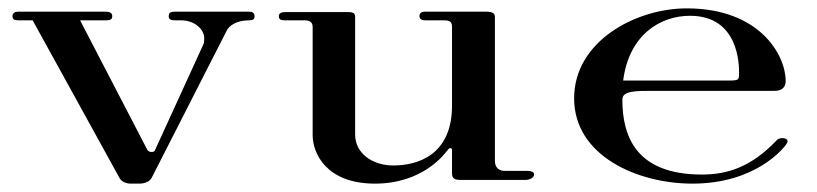

<svg xmlns="http://www.w3.org/2000/svg" viewBox="-20 -432 1961 461"><path d="M294.1 8.9H314.9C328.7 8.9 340.6 3 344.6 -5.9L523.8 -357.4C529.7 -370.3 547.5 -383.2 578.2 -383.2C588.1 -383.2 591.1 -386.1 591.1 -393.1C591.1 -401 586.1 -404 578.2 -404H400C389.1 -404 385.1 -401 385.1 -393.1C385.1 -386.1 389.1 -383.2 400 -383.2H414.9C447.5 -383.2 470.3 -361.4 470.3 -340.6C470.3 -335.6 470.3 -331.7 469.3 -327.7L352.5 -72.3C351.5 -65.3 337.6 -65.3 333.7 -72.3L172.3 -383.2H235.6C245.5 -383.2 249.5 -386.1 249.5 -393.1C249.5 -401 243.6 -404 233.7 -404H23.8C16.8 -404 9.9 -401 9.9 -393.1C9.9 -386.1 13.9 -383.2 23.8 -383.2H58.4L266.3 -5.9C270.3 3 281.2 8.9 294.1 8.9Z M880.2 8.9C996 8.9 1047.5 -62.4 1055.4 -72.3C1059.4 -78.2 1065.3 -77.2 1065.3 -72.3V-15.8C1065.3 -3 1072.3 0 1086.1 0H1241.6C1252.5 0 1262.4 -5.9 1262.4 -12.9C1262.4 -19.8 1254.4 -21.8 1244.5 -21.8H1191.1C1178.2 -21.8 1168.3 -29.7 1168.3 -45.5V-391.1C1168.3 -399 1164.3 -404 1146.5 -404H1001C991.1 -404 987.1 -400 987.1 -393.1C987.1 -386.1 993.1 -383.2 1001 -383.2H1046.5C1057.4 -383.2 1065.3 -381.2 1065.3 -368.3V-178.2C1065.3 -59.4 982.2 -34.7 924.7 -34.7C873.3 -34.7 832.7 -64.4 832.7 -108.9V-391.1C832.7 -400 828.7 -403 815.8 -403H666.3C656.4 -403 649.5 -401 649.5 -393.1C649.5 -386.1 653.5 -383.2 663.4 -383.2H710.9C721.8 -383.2 730.7 -380.2 730.7 -367.3V-106.9C730.7 -65.3 762.4 8.9 880.2 8.9Z M1476.3 -238.6C1490.2 -348.5 1565.4 -394.1 1636.7 -394.1C1754.5 -394.1 1754.5 -275.2 1754.5 -257.4C1754.5 -239.6 1754.5 -238.6 1726.8 -238.6ZM1642.7 8.9C1795.1 8.9 1863.4 -77.2 1869.4 -88.1C1877.3 -101 1853.5 -104 1845.6 -96C1781.3 -27.7 1722.9 -13.9 1669.4 -12.9H1665.4C1506 -12.9 1474.3 -105.9 1474.3 -193.1C1474.3 -213.9 1506 -213.9 1547.6 -213.9H1839.7C1863.4 -213.9 1866.4 -228.7 1866.4 -237.6C1866.4 -300 1804 -411.9 1628.8 -411.9C1506 -411.9 1358.5 -332.7 1358.5 -196C1358.5 -57.4 1511 8.9 1642.7 8.9Z"/></svg>

Font: Biblismive
Style: Regular
Weight: 400
Designer: Susan Drake
Foundry: Susan Drake
Version: Version 1.0; ttfautohint (v1.8.4.7-5d5b)